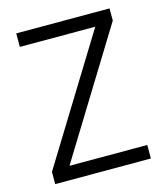

<svg xmlns="http://www.w3.org/2000/svg" viewBox="-105 -771 735 851"><g transform="rotate(-15 262.5 -345.0)"><path d="M477 -634 125 -62H482V0H43V-56L395 -628H49V-690H477Z"/></g></svg>

Font: Parkinsans Light
Style: Regular
Weight: 300
Designer: Red Stone, Indian Type Foundry
Foundry: Indian Type Foundry
Version: Version 1.000